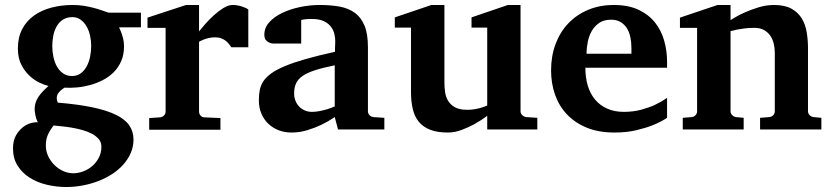

<svg xmlns="http://www.w3.org/2000/svg" viewBox="-20 -520 3354 771"><path d="M387.2 68.8Q387.2 51.3 376.5 38.6Q365.7 25.9 348.6 16.8Q331.5 7.8 310.1 2Q288.6 -3.9 267.1 -7.6Q245.6 -11.2 226.6 -12.9Q207.5 -14.6 194.8 -16.1Q189.9 -8.8 184.6 -1Q179.2 6.8 174.6 16.1Q169.9 25.4 167 36.9Q164.1 48.3 164.1 62Q163.6 85.9 173.3 106.7Q183.1 127.4 198.7 142.8Q214.4 158.2 234.1 167Q253.9 175.8 273.9 175.8Q293.9 175.8 314.2 168.2Q334.5 160.6 350.6 146.7Q366.7 132.8 377 113Q387.2 93.3 387.2 68.8ZM346.2 -335.9Q346.2 -356.4 341.6 -377.2Q336.9 -397.9 327.4 -414.3Q317.9 -430.7 303.7 -440.9Q289.6 -451.2 271 -451.2Q248.5 -451.2 232.9 -441.2Q217.3 -431.2 207.8 -414.6Q198.2 -397.9 194.1 -377.2Q189.9 -356.4 189.9 -335Q189.9 -313 194.6 -291.3Q199.2 -269.5 208.7 -252.7Q218.3 -235.8 233.4 -225.3Q248.5 -214.8 269 -214.8Q289.6 -214.8 304 -225.3Q318.4 -235.8 327.9 -253.2Q337.4 -270.5 341.8 -292.2Q346.2 -314 346.2 -335.9ZM458 -410.2Q463.4 -399.4 467.8 -387.2Q471.7 -376.5 474.9 -363Q478 -349.6 478 -334Q478 -300.3 466.8 -274.7Q455.6 -249 436.8 -230.2Q418 -211.4 393.6 -198.7Q369.1 -186 342.5 -178.7Q315.9 -171.4 289.1 -168.9Q262.2 -166.5 238.8 -168Q230 -162.1 222.9 -155.8Q215.8 -149.4 211.9 -142.3Q208 -135.3 207.8 -127Q207.5 -118.7 211.9 -107.9Q293.9 -101.1 351.8 -88.9Q409.7 -76.7 446.3 -58.6Q482.9 -40.5 499.5 -15.9Q516.1 8.8 516.1 40Q516.1 68.8 505.1 94.2Q494.1 119.6 475.1 140.9Q456.1 162.1 430.2 179Q404.3 195.8 374.3 207.3Q344.2 218.8 311.5 224.9Q278.8 231 246.1 231Q206.5 231 168.2 221.9Q129.9 212.9 99.6 193.8Q69.3 174.8 50.8 145.5Q32.2 116.2 32.2 76.2Q32.2 44.9 43.9 24.2Q55.7 3.4 71.8 -9Q87.9 -21.5 104.7 -25.9Q121.6 -30.3 131.8 -28.8Q125 -42.5 122.1 -57.4Q119.1 -72.3 119.1 -82Q119.1 -94.7 122.6 -106.2Q126 -117.7 132.8 -128.7Q139.6 -139.6 150.1 -150.9Q160.6 -162.1 174.8 -174.8Q161.6 -177.7 140.9 -187Q120.1 -196.3 100.3 -214.1Q80.6 -231.9 66.2 -259Q51.8 -286.1 51.8 -325.2Q51.8 -370.1 69.1 -403.1Q86.4 -436 116.5 -457.5Q146.5 -479 186.8 -489.5Q227.1 -500 272.9 -500Q296.4 -500 317.1 -496.6Q337.9 -493.2 355.7 -488.5Q373.5 -483.9 388.4 -478.5Q403.3 -473.1 416 -469.2H545.9V-410.2Z M909.2 -330.1Q905.8 -335 900.6 -341.8Q895.5 -348.6 887.9 -355Q880.4 -361.3 869.6 -365.7Q858.9 -370.1 844.2 -370.1Q830.1 -370.1 817.9 -367.2Q805.7 -364.3 797.4 -360.8Q787.1 -356.9 779.3 -352.1V-71.8Q779.3 -63 785.4 -55.9Q791.5 -48.8 801.3 -48.8L865.2 -45.9V1H579.1V-45.9L623 -48.8Q632.3 -49.8 638.7 -56.4Q645 -63 645 -71.8V-408.2H572.3V-449.2L727.1 -500H779.3V-394Q788.6 -405.8 804.4 -423.8Q820.3 -441.9 838.9 -458.7Q857.4 -475.6 877.2 -487.8Q897 -500 914.1 -500Q922.9 -500 932.1 -498.5Q941.4 -497.1 950 -494.4Q958.5 -491.7 965.6 -488.5Q972.7 -485.4 977.1 -481.9V-330.1Z M1337.4 0 1324.2 -49.8Q1298.3 -32.2 1270 -18.6Q1245.1 -6.8 1214.4 2.7Q1183.6 12.2 1150.4 12.2Q1123 12.2 1099.4 3.2Q1075.7 -5.9 1057.9 -22.7Q1040 -39.6 1029.8 -63.5Q1019.5 -87.4 1019.5 -117.2Q1019.5 -139.6 1023.2 -158.7Q1026.9 -177.7 1037.8 -194.1Q1048.8 -210.4 1069.3 -225.3Q1089.8 -240.2 1123.8 -254.4Q1157.7 -268.6 1207 -282.7Q1256.3 -296.9 1325.2 -312V-324.2Q1325.2 -331.5 1325.7 -337.4Q1325.7 -344.2 1326.2 -351.1Q1326.7 -365.2 1323.2 -381.6Q1319.8 -397.9 1309.6 -411.9Q1299.3 -425.8 1280.8 -434.8Q1262.2 -443.8 1232.4 -443.8Q1222.2 -443.8 1214.1 -443.4Q1206.1 -442.9 1200.7 -441.9Q1194.3 -440.9 1189.5 -439.9V-345.2H1086.4Q1073.7 -344.2 1064 -347.7Q1055.7 -350.6 1048.6 -357.9Q1041.5 -365.2 1041.5 -380.9Q1041.5 -408.7 1061.3 -430.7Q1081.1 -452.6 1113 -468Q1145 -483.4 1184.8 -491.7Q1224.6 -500 1264.2 -500Q1307.1 -500 1342.8 -493.7Q1378.4 -487.3 1404.1 -469Q1429.7 -450.7 1443.6 -417.5Q1457.5 -384.3 1457.5 -330.1V-73.2Q1457.5 -64 1463.9 -57.4Q1470.2 -50.8 1479.5 -49.8L1523.4 -46.9V0ZM1324.2 -257.8Q1275.9 -248 1244.4 -237.8Q1212.9 -227.5 1194.3 -214.4Q1175.8 -201.2 1168.5 -184.3Q1161.1 -167.5 1161.1 -145Q1161.1 -129.4 1166.3 -116Q1171.4 -102.5 1180.9 -92.5Q1190.4 -82.5 1203.6 -76.7Q1216.8 -70.8 1232.4 -70.8Q1248.5 -70.8 1264.9 -74.2Q1281.2 -77.6 1294.4 -81.5Q1310.1 -86.4 1324.2 -92.8Z M1936.5 0V-55.2Q1911.6 -36.1 1884.8 -21.5Q1861.8 -8.8 1834 1.7Q1806.2 12.2 1778.3 12.2Q1735.8 12.2 1707.3 1Q1678.7 -10.3 1661.6 -31.2Q1644.5 -52.2 1637.5 -82.5Q1630.4 -112.8 1630.4 -150.9V-409.2H1565.4V-450.2L1712.4 -500H1764.6V-189.9Q1764.6 -171.4 1767.1 -151.9Q1769.5 -132.3 1778.8 -116.2Q1788.1 -100.1 1806.4 -89.6Q1824.7 -79.1 1856.4 -79.1Q1872.1 -79.1 1886.5 -81.5Q1900.9 -84 1912.1 -87.4Q1924.8 -91.3 1936.5 -96.2V-409.2H1873.5V-450.2L2019.5 -500H2070.3V-73.2Q2070.3 -64 2077.4 -57.4Q2084.5 -50.8 2093.8 -49.8L2137.7 -46.9V0Z M2515.6 -326.2Q2515.6 -350.1 2511.2 -371.1Q2506.8 -392.1 2496.8 -407.5Q2486.8 -422.9 2471.2 -431.9Q2455.6 -440.9 2433.6 -440.9Q2405.8 -440.9 2387 -428.5Q2368.2 -416 2356.7 -396.2Q2345.2 -376.5 2340.3 -352.1Q2335.4 -327.6 2335.4 -304.2H2515.6ZM2658.7 -46.9Q2632.8 -29.8 2600.6 -17.1Q2572.8 -5.9 2534.2 3.2Q2495.6 12.2 2447.8 12.2Q2383.8 12.2 2336.2 -7.3Q2288.6 -26.9 2256.6 -60.8Q2224.6 -94.7 2208.7 -140.1Q2192.9 -185.5 2192.9 -237.8Q2192.9 -294.4 2210.7 -342.5Q2228.5 -390.6 2261.5 -425.5Q2294.4 -460.4 2341.1 -480.2Q2387.7 -500 2444.8 -500Q2503.4 -500 2544.2 -480.7Q2585 -461.4 2610.4 -429.4Q2635.7 -397.5 2647.2 -356.4Q2658.7 -315.4 2658.7 -272V-248H2330.6Q2330.6 -207 2340.8 -174.3Q2351.1 -141.6 2370.8 -118.7Q2390.6 -95.7 2419.4 -83.3Q2448.2 -70.8 2484.9 -70.8Q2522.9 -70.8 2554.4 -79.3Q2585.9 -87.9 2609.4 -98.6Q2636.2 -111.3 2658.7 -127Z M3032.2 0V-46.9L3069.3 -49.8Q3078.6 -50.8 3085 -57.4Q3091.3 -64 3091.3 -73.2V-308.1Q3091.3 -327.1 3086.9 -345.2Q3082.5 -363.3 3072.8 -377.2Q3063 -391.1 3047.4 -399.7Q3031.7 -408.2 3009.3 -408.2Q2988.8 -408.2 2971.2 -406Q2953.6 -403.8 2940.9 -401.4Q2925.8 -398.4 2913.6 -395V-73.2Q2913.6 -64 2920.4 -57.4Q2927.2 -50.8 2936.5 -49.8L2966.3 -46.9V0H2721.7V-46.9L2757.3 -49.8Q2766.6 -50.8 2772.9 -57.4Q2779.3 -64 2779.3 -73.2V-408.2H2710.4V-449.2L2861.3 -500H2913.6V-439Q2939.5 -456.1 2968.8 -469.2Q2993.7 -480.5 3024.9 -490.2Q3056.2 -500 3088.4 -500Q3131.3 -500 3158.2 -485.1Q3185.1 -470.2 3199.7 -445.8Q3214.4 -421.4 3219.5 -390.1Q3224.6 -358.9 3224.6 -326.2V-73.2Q3224.6 -64 3231.4 -57.4Q3238.3 -50.8 3247.6 -49.8L3278.3 -46.9V0Z"/></svg>

Font: Charis SIL Phon
Style: Bold
Weight: 700
Foundry: SIL International
Version: Version 5.000